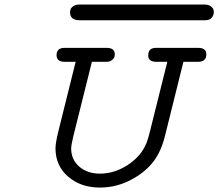

<svg xmlns="http://www.w3.org/2000/svg" viewBox="-20 -824 972 855"><path d="M227.1 -164.1Q227.1 -185.1 238.8 -234.9L316.9 -548.8H268.1Q231.9 -548.8 231.9 -578.1Q231.9 -611.3 268.1 -610.8H455.1Q491.2 -610.8 491.2 -582Q491.2 -575.2 489 -569.1Q486.8 -563 478 -555.9Q469.2 -548.8 455.1 -548.8H389.2Q387.2 -539.1 306.2 -215.8Q297.4 -179.7 296.9 -163.1Q296.9 -113.3 333 -82Q369.1 -50.8 424.8 -50.8Q489.7 -50.8 548.8 -89.4Q607.9 -127.9 631.8 -186Q638.7 -203.1 646 -231.9L725.1 -548.8H675.8Q639.6 -548.8 640.1 -578.1Q640.1 -611.3 675.8 -610.8H862.8Q898.9 -610.8 898.9 -582Q898.9 -549.8 863.8 -548.8H796.9L788.1 -514.2L715.8 -223.1Q697.8 -148.9 662.8 -104Q627.9 -59.1 571.8 -27.8Q502.9 11.2 424.8 11.2Q339.8 11.2 283.4 -37.4Q227.1 -85.9 227.1 -164.1ZM292 -769Q292 -775.9 294.4 -783Q296.9 -790 306.9 -796.9Q316.9 -803.7 334 -803.7H891.1Q908.2 -803.7 918.2 -796.4Q928.2 -789.1 930.2 -782Q932.1 -774.9 932.1 -769Q932.1 -756.8 923.1 -745.4Q914.1 -733.9 893.1 -733.9H335Q292 -733.9 292 -769Z"/></svg>

Font: CMU Typewriter Text Variable Width
Style: Italic
Weight: 500
Italic angle: -14.04°
Version: Version 0.7.0